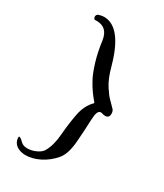

<svg xmlns="http://www.w3.org/2000/svg" viewBox="-174 -830 704 824"><g transform="rotate(30 177.5 -418.5)"><path d="M67 -756Q81 -760 91 -760Q177 -760 223 -595Q231 -565 240 -543Q249 -521 260.5 -504Q272 -487 278.5 -478.5Q285 -470 300 -455.5Q315 -441 320 -435Q326 -427 326 -415Q326 -394 306 -394Q299 -394 290 -397Q288 -398 283 -398Q265 -398 263.5 -350.5Q262 -303 257 -239Q252 -175 228 -146Q200 -113 164 -95Q128 -77 95 -77Q68 -77 50 -89.5Q32 -102 30 -125L31 -132Q36 -136 55 -117Q66 -106 87 -106Q108 -106 129.5 -116Q151 -126 159 -140Q179 -174 183.5 -230Q188 -286 197.5 -336Q207 -386 238 -417Q239 -417 239 -418Q239 -420 231 -429Q223 -438 210 -456Q197 -474 183 -500Q169 -526 155.5 -570.5Q142 -615 135 -669Q126 -729 72 -729H63Q61 -728 57.5 -733.5Q54 -739 56 -746Q58 -753 67 -756Z"/></g></svg>

Font: KleponIjo
Style: Ijo
Weight: 400
Designer: Aprian Dwi Nur Sembada & Aurellia CItra
Version: Version 001.000